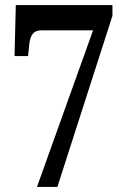

<svg xmlns="http://www.w3.org/2000/svg" viewBox="-20 -733 496 753"><path d="M125 0 345 -614H142Q120 -614 109 -601Q98 -588 95 -561L90 -513H37L42 -713H421V-671L205 0Z"/></svg>

Font: Noto Serif Tamil ExtraCondensed
Style: Bold
Weight: 700
Width: 2
Designer: Indian Type Foundry, Tom Grace, and the Monotype Design Team
Foundry: Monotype Imaging Inc.
Version: Version 2.004; ttfautohint (v1.8.4.7-5d5b)